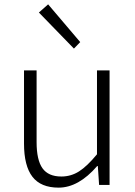

<svg xmlns="http://www.w3.org/2000/svg" viewBox="-20 -861 630 894"><path d="M252.9 12.7Q169.9 12.7 130.9 -38.1Q91.8 -88.9 91.8 -192.4V-533.2H150.4V-199.2Q150.4 -116.2 177.7 -77.6Q205.1 -39.1 265.6 -39.1Q310.5 -39.1 348.1 -63Q385.7 -86.9 431.6 -142.6V-533.2H490.2V0H441.4L435.5 -87.9H432.6Q345.7 12.7 252.9 12.7ZM324.2 -634.8 161.1 -802.7 204.1 -840.8 353.5 -665Z"/></svg>

Font: Gen Shin Gothic Light
Style: Regular
Weight: 200
Designer: [Source Han Sans]
Ryoko NISHIZUKA  (kana & ideographs); Paul D. Hunt (Latin, Greek & Cyrillic); Wenlong ZHANG  (bopomofo
Version: Version 1.002.20150607